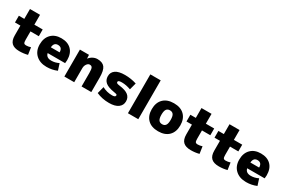

<svg xmlns="http://www.w3.org/2000/svg" viewBox="117 -1975 4760 3210"><g transform="rotate(30 2497.0 -370.0)"><path d="M338 10Q239 10 191 -35.5Q143 -81 143 -180V-370H38V-500H143V-690H337V-500H498V-370H337V-210Q337 -162 348 -146Q359 -130 388 -130Q432 -130 478 -145L498 -10Q424 10 338 10Z M765 -310H934Q934 -405 849 -405Q772 -405 765 -310ZM767 -200Q784 -120 881 -120Q956 -120 1024 -155L1064 -30Q972 10 864 10Q735 10 657 -63Q579 -136 579 -260Q579 -385 650.5 -457.5Q722 -530 844 -530Q969 -530 1039 -459.5Q1109 -389 1109 -260Q1109 -233 1104 -200Z M1386 -450Q1414 -487 1455.5 -508.5Q1497 -530 1540 -530Q1639 -530 1682 -474.5Q1725 -419 1725 -280V0H1537V-260Q1537 -335 1523.5 -360Q1510 -385 1475 -385Q1444 -385 1419.5 -351Q1395 -317 1395 -270V0H1205V-520H1380L1384 -450Z M2261 -363Q2170 -396 2091 -396Q2048 -396 2032 -388.5Q2016 -381 2016 -365Q2016 -350 2029 -342Q2042 -334 2076 -330Q2199 -315 2252.5 -272Q2306 -229 2306 -155Q2306 -79 2245.5 -34.5Q2185 10 2071 10Q1936 10 1826 -40L1861 -174Q1951 -126 2051 -126Q2116 -126 2116 -160Q2116 -173 2106 -178Q2096 -183 2056 -190Q1935 -209 1883 -252.5Q1831 -296 1831 -370Q1831 -445 1891 -487.5Q1951 -530 2071 -530Q2190 -530 2296 -495Z M2432 0V-750H2632V0Z M2815 -458Q2887 -530 3018 -530Q3149 -530 3221 -458Q3293 -386 3293 -260Q3293 -134 3221 -62Q3149 10 3018 10Q2887 10 2815 -62Q2743 -134 2743 -260Q2743 -386 2815 -458ZM2951 -157Q2973 -126 3018 -126Q3063 -126 3085 -157Q3107 -188 3107 -260Q3107 -332 3085 -363Q3063 -394 3018 -394Q2973 -394 2951 -363Q2929 -332 2929 -260Q2929 -188 2951 -157Z M3649 10Q3550 10 3502 -35.5Q3454 -81 3454 -180V-370H3349V-500H3454V-690H3648V-500H3809V-370H3648V-210Q3648 -162 3659 -146Q3670 -130 3699 -130Q3743 -130 3789 -145L3809 -10Q3735 10 3649 10Z M4190 10Q4091 10 4043 -35.5Q3995 -81 3995 -180V-370H3890V-500H3995V-690H4189V-500H4350V-370H4189V-210Q4189 -162 4200 -146Q4211 -130 4240 -130Q4284 -130 4330 -145L4350 -10Q4276 10 4190 10Z M4617 -310H4786Q4786 -405 4701 -405Q4624 -405 4617 -310ZM4619 -200Q4636 -120 4733 -120Q4808 -120 4876 -155L4916 -30Q4824 10 4716 10Q4587 10 4509 -63Q4431 -136 4431 -260Q4431 -385 4502.5 -457.5Q4574 -530 4696 -530Q4821 -530 4891 -459.5Q4961 -389 4961 -260Q4961 -233 4956 -200Z"/></g></svg>

Font: M PLUS 1p Black
Style: Regular
Weight: 900
Version: Version 1.061